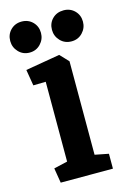

<svg xmlns="http://www.w3.org/2000/svg" viewBox="-109 -708 507 760"><g transform="rotate(-15 144.0 -328.0)"><path d="M43 0 33 -61 89 -74V-401L38 -400L27 -466L168 -490L201 -455V-72L257 -61V0ZM230 -529Q202 -529 184 -548Q166 -567 166 -593Q166 -620 184 -638Q202 -656 230 -656Q257 -656 275 -638Q293 -620 293 -593Q293 -567 275 -548Q257 -529 230 -529ZM58 -529Q31 -529 13 -548Q-5 -567 -5 -593Q-5 -620 13 -638Q31 -656 58 -656Q85 -656 103 -638Q121 -620 121 -593Q121 -567 103 -548Q85 -529 58 -529Z"/></g></svg>

Font: Kreon Light SemiBold
Style: Regular
Weight: 600
Version: Version 2.002